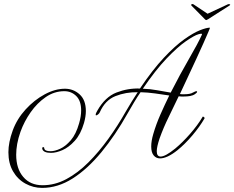

<svg xmlns="http://www.w3.org/2000/svg" viewBox="-20 -771 1143 937"><path d="M1092 -750Q1097 -752 1101.5 -750Q1106 -748 1100 -744L995 -677Q988 -673 986 -673Q984 -673 980 -677L914 -744Q913 -745 913 -747Q913 -750 916.5 -751Q920 -752 924 -750L993 -704ZM186 146Q142 146 104 125Q66 104 43.5 65Q21 26 21 -28Q21 -76 42 -134Q63 -191 105 -237Q147 -283 198 -310.5Q249 -338 297 -338Q338 -338 368.5 -310.5Q399 -283 399 -229Q399 -203 390 -171Q374 -116 345 -84Q316 -52 285 -38.5Q254 -25 229 -25Q194 -25 187 -42Q186 -44 186 -47Q186 -53 191 -53Q196 -53 196 -47Q198 -33 227 -33Q247 -33 273.5 -45Q300 -57 325.5 -86.5Q351 -116 366 -169Q376 -203 376 -232Q376 -279 352 -302.5Q328 -326 294 -326Q245 -326 203 -297Q161 -268 129.5 -223Q98 -178 80 -128Q69 -97 64 -69Q59 -41 59 -16Q59 52 93.5 92.5Q128 133 188 133Q248 133 304 103Q360 73 411.5 21.5Q463 -30 509 -94Q555 -158 594 -227Q609 -253 623.5 -276.5Q638 -300 652 -321Q594 -322 543.5 -302Q493 -282 467 -223Q465 -218 459 -213Q453 -208 449 -208Q447 -208 447 -211Q447 -218 455 -231Q493 -298 548.5 -319.5Q604 -341 663 -339Q725 -431 779.5 -489Q834 -547 879 -579Q924 -611 956 -623.5Q988 -636 1004 -636Q1006 -636 997 -615.5Q988 -595 973 -560.5Q958 -526 938 -483.5Q918 -441 897.5 -396.5Q877 -352 858 -312Q863 -311 868.5 -311Q874 -311 879 -311Q893 -311 904 -313Q915 -315 923 -320Q934 -326 938 -326Q942 -326 942 -323Q942 -319 932 -312Q922 -305 908 -302.5Q894 -300 877 -300Q871 -300 865 -300Q859 -300 852 -301Q828 -250 803 -199.5Q778 -149 759 -96Q745 -54 745 -33Q745 -7 764 -7Q787 -7 835 -46Q870 -75 907 -117Q944 -159 969 -201Q969 -202 969.5 -202Q970 -202 970 -202Q973 -202 976.5 -198.5Q980 -195 978 -193Q955 -153 919 -110.5Q883 -68 846 -38Q821 -18 799.5 -8Q778 2 761 2Q742 2 730 -12.5Q718 -27 718 -56Q718 -83 728 -117Q742 -165 763 -212.5Q784 -260 806 -305Q773 -310 737 -315Q701 -320 666 -321Q650 -298 634.5 -272Q619 -246 603 -218Q543 -111 475 -28.5Q407 54 334.5 100Q262 146 186 146ZM813 -319Q860 -411 903 -485Q946 -559 965 -601Q970 -610 949 -604Q928 -598 887.5 -570Q847 -542 793 -485.5Q739 -429 677 -338Q713 -337 747.5 -330.5Q782 -324 813 -319Z"/></svg>

Font: Gwendolyn
Style: Regular
Weight: 400
Designer: Robert E. Leuschke
Foundry: Robert E. Leuschke
Version: Version 1.010; ttfautohint (v1.8.3)